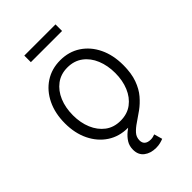

<svg xmlns="http://www.w3.org/2000/svg" viewBox="-269 -807 1113 1113"><g transform="rotate(-45 287.5 -250.5)"><path d="M287.1 11.2Q216.8 11.2 162.8 -24.2Q108.9 -59.6 78.4 -122.1Q47.9 -184.6 47.9 -265.6Q47.9 -347.7 78.4 -410.4Q108.9 -473.1 162.8 -508.5Q216.8 -543.9 287.1 -543.9Q357.9 -543.9 411.9 -508.5Q465.8 -473.1 496.1 -410.4Q526.4 -347.7 526.4 -265.6Q526.4 -184.6 496.1 -122.1Q465.8 -59.6 411.9 -24.2Q357.9 11.2 287.1 11.2ZM287.1 -47.9Q342.3 -47.9 381.1 -76.9Q419.9 -106 440.4 -155.3Q460.9 -204.6 460.9 -265.6Q460.9 -327.1 440.4 -377Q419.9 -426.8 380.9 -455.8Q341.8 -484.9 287.1 -484.9Q232.9 -484.9 194.1 -455.8Q155.3 -426.8 134.5 -377.2Q113.8 -327.6 113.8 -265.6Q113.8 -204.6 134.5 -155.3Q155.3 -106 193.8 -76.9Q232.4 -47.9 287.1 -47.9ZM321.8 209Q276.9 209 247.8 186.5Q218.8 164.1 218.8 121.6Q218.8 90.8 233.2 67.6Q247.6 44.4 271.2 25.1Q294.9 5.9 323.2 -13.2Q351.6 -32.2 379.6 -54.4Q407.7 -76.7 431.6 -105.5Q455.6 -134.3 469.7 -173.6Q483.9 -212.9 483.9 -266.1H526.4Q526.4 -197.8 509 -150.1Q491.7 -102.5 464.1 -70.3Q436.5 -38.1 405.3 -15.4Q374 7.3 346.4 25.6Q318.8 43.9 301.3 63.5Q283.7 83 283.7 110.4Q283.7 130.9 296.6 141.8Q309.6 152.8 334 152.8Q344.2 152.8 352.5 150.6Q360.8 148.4 368.7 145.5L383.3 196.3Q371.6 201.2 356.2 205.1Q340.8 209 321.8 209ZM415 -710V-656.2H159.2V-710Z"/></g></svg>

Font: Inter 20pt Light
Style: Regular
Weight: 300
Version: Version 4.001;git-66647c0bb